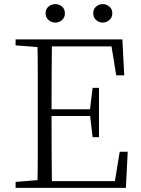

<svg xmlns="http://www.w3.org/2000/svg" viewBox="-20 -915 686 935"><path d="M249 -805Q231 -805 216.5 -817.5Q202 -830 202 -850Q202 -871 216.5 -883Q231 -895 249 -895Q268 -895 282 -883Q296 -871 296 -850Q296 -830 282 -817.5Q268 -805 249 -805ZM481 -805Q462 -805 448 -817.5Q434 -830 434 -850Q434 -871 448 -883Q462 -895 481 -895Q498 -895 512.5 -883Q527 -871 527 -850Q527 -830 512.5 -817.5Q498 -805 481 -805ZM56 0V-29L188 -40H198V0ZM162 0Q164 -83 164 -166Q164 -249 164 -333V-390Q164 -474 164 -557.5Q164 -641 162 -723H233Q232 -641 231.5 -556Q231 -471 231 -377V-357Q231 -255 231.5 -169Q232 -83 233 0ZM198 0V-33H569L536 -11L563 -176H602L593 0ZM198 -350V-383H436V-350ZM431 -247 418 -358V-379L431 -487H462V-247ZM56 -694V-723H198V-684H188ZM546 -548 519 -714 553 -689H198V-723H576L585 -548Z"/></svg>

Font: Noto Serif KR ExtraLight
Style: Regular
Weight: 200
Designer: Ryoko NISHIZUKA 西塚涼子 (kana & ideographs); Frank Grießhammer (Latin, Greek & Cyrillic); Wenlong ZHANG 张文龙 (bopomofo); San
Foundry: Adobe
Version: Version 2.002-H1;hotconv 1.1.0;makeotfexe 2.6.0